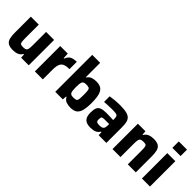

<svg xmlns="http://www.w3.org/2000/svg" viewBox="150 -1732 2729 2729"><g transform="rotate(45 1514.5 -367.5)"><path d="M217 8Q149 8 116 -15Q83 -38 72.5 -82.5Q62 -127 62 -191V-510H222V-240Q222 -186 226.5 -161.5Q231 -137 246 -131Q261 -125 293 -125Q327 -125 343.5 -135Q360 -145 364.5 -171Q369 -197 369 -244V-510H530V0H377L373 -62H364Q342 -23 304 -7.5Q266 8 217 8Z M653 0V-510H805L809 -423H818Q839 -479 878 -498.5Q917 -518 978 -518V-371Q914 -371 878.5 -355Q843 -339 828 -300.5Q813 -262 813 -193V0Z M1373 8Q1330 8 1290.5 -5Q1251 -18 1228 -61H1219L1215 0H1063V-743H1223V-456H1231Q1256 -494 1292.5 -506Q1329 -518 1374 -518Q1434 -518 1470.5 -494.5Q1507 -471 1524 -413.5Q1541 -356 1541 -254Q1541 -152 1524 -95Q1507 -38 1470 -15Q1433 8 1373 8ZM1301 -124Q1337 -124 1354 -131Q1371 -138 1375.5 -166Q1380 -194 1380 -255Q1380 -315 1375.5 -343Q1371 -371 1354 -378.5Q1337 -386 1301 -386Q1274 -386 1259 -380Q1244 -374 1236 -359Q1228 -342 1225.5 -317Q1223 -292 1223 -255Q1223 -218 1225.5 -192.5Q1228 -167 1236 -151Q1244 -135 1259 -129.5Q1274 -124 1301 -124Z M1772 8Q1699 8 1662 -27Q1625 -62 1625 -145Q1625 -203 1638.5 -237.5Q1652 -272 1687 -287Q1722 -302 1786 -302Q1798 -302 1823 -301.5Q1848 -301 1877 -300Q1906 -299 1929 -298V-317Q1929 -355 1920.5 -371.5Q1912 -388 1885.5 -392Q1859 -396 1804 -396Q1770 -396 1726 -393.5Q1682 -391 1655 -389V-502Q1696 -509 1747.5 -513.5Q1799 -518 1856 -518Q1936 -518 1983 -505.5Q2030 -493 2053 -467Q2076 -441 2083 -401.5Q2090 -362 2090 -308V0H1936L1932 -60H1924Q1905 -29 1880 -14.5Q1855 0 1827 4Q1799 8 1772 8ZM1848 -106Q1875 -106 1892 -112.5Q1909 -119 1918 -134Q1929 -155 1929 -199V-218H1836Q1798 -218 1787 -208Q1776 -198 1776 -160Q1776 -138 1781 -126.5Q1786 -115 1801 -110.5Q1816 -106 1848 -106Z M2214 0V-510H2366L2370 -448H2379Q2401 -487 2439.5 -502.5Q2478 -518 2527 -518Q2594 -518 2627.5 -495Q2661 -472 2671.5 -427.5Q2682 -383 2682 -319V0H2521V-270Q2521 -324 2516.5 -348.5Q2512 -373 2497 -379Q2482 -385 2450 -385Q2416 -385 2400 -375Q2384 -365 2379 -339Q2374 -313 2374 -266V0Z M2803 -614V-743H2968V-614ZM2805 0V-510H2967V0Z"/></g></svg>

Font: Saira
Style: Bold
Weight: 700
Designer: Hector Gatti with collaboration of the Omnibus-Type team
Foundry: Omnibus-Type
Version: Version 1.100; ttfautohint (v1.8.3)